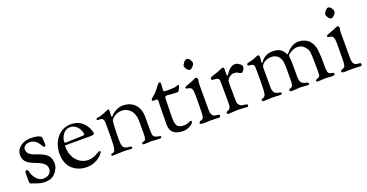

<svg xmlns="http://www.w3.org/2000/svg" viewBox="-32 -1257 3611 1888"><g transform="rotate(-20 1773.5 -313.0)"><path d="M55 -43C55 -18 67 -19 91 -11C106 -6 151 16 203 16C263 16 288 -3 302 -15C331 -41 355 -81 355 -119C355 -197 328 -227 233 -263C185 -281 126 -294 126 -353C126 -383 155 -404 193 -404C283 -404 297 -312 314 -312C328 -312 332 -319 332 -341C332 -352 328 -398 328 -401C328 -408 318 -438 214 -438C136 -438 63 -391 63 -314C63 -170 287 -213 287 -92C287 -35 231 -21 200 -21C138 -21 106 -88 96 -113C87 -136 91 -156 70 -156C63 -156 55 -145 55 -130Z M432 -194C432 -45 536 19 643 19C760 19 820 -67 820 -78C820 -82 815 -87 810 -87C793 -87 750 -42 679 -42C596 -42 510 -111 510 -244C510 -254 510 -255 521 -255H551H778C806 -255 819 -259 819 -273C819 -288 785 -432 635 -432C513 -432 432 -324 432 -194ZM516 -293C516 -328 546 -407 618 -407C697 -407 726 -323 726 -297C726 -288 724 -285 705 -285C688 -285 575 -279 529 -279C518 -279 516 -284 516 -293Z M890 -390C890 -383 895 -379 909 -379H919C942 -379 962 -372 962 -325V-181C962 -152 962 -162 960 -106C956 13 907 -41 907 -10C907 -4 910 0 922 0C931 0 991 -4 1034 -4C1080 -4 1070 0 1107 0C1116 0 1126 -2 1126 -13C1126 -25 1091 -28 1085 -28C1033 -32 1028 -71 1028 -129V-167C1028 -200 1032 -311 1037 -325C1041 -337 1083 -386 1149 -386C1212 -386 1278 -341 1278 -230V-95C1278 -68 1276 -34 1256 -28C1254 -27 1231 -27 1231 -13C1231 -5 1238 0 1251 0C1263 0 1303 -4 1328 -4C1350 -4 1369 1 1410 1C1420 1 1430 -1 1430 -9C1430 -17 1428 -21 1410 -24C1353 -33 1349 -51 1349 -97V-119C1349 -262 1348 -245 1348 -262C1348 -315 1318 -430 1176 -430C1144 -430 1113 -417 1089 -402C1053 -380 1049 -361 1042 -361C1038 -361 1037 -369 1037 -387C1037 -403 1039 -423 1039 -430C1039 -437 1037 -442 1030 -442H1028C1018 -442 983 -420 939 -408C917 -402 890 -403 890 -390Z M1467 -384C1467 -372 1472 -370 1484 -370C1489 -370 1496 -371 1503 -371C1520 -371 1524 -368 1524 -355C1524 -347 1520 -210 1520 -122V-107C1520 -68 1528 10 1655 10C1714 10 1764 -32 1764 -47C1764 -57 1761 -59 1754 -59C1743 -59 1716 -40 1680 -40C1605 -40 1594 -75 1594 -156C1594 -209 1598 -314 1598 -342C1598 -370 1602 -375 1628 -375C1629 -375 1661 -369 1734 -368C1742 -368 1766 -413 1766 -423C1766 -429 1763 -434 1756 -434C1745 -434 1744 -420 1679 -420H1644C1603 -420 1603 -421 1603 -440C1603 -459 1607 -479 1607 -497C1607 -514 1604 -520 1596 -520C1576 -520 1560 -480 1520 -438C1485 -402 1467 -400 1467 -384Z M1818 -381C1818 -377 1823 -373 1828 -371C1850 -363 1886 -377 1886 -294V-206C1886 -33 1884 -39 1845 -26C1836 -23 1830 -14 1830 -7C1830 3 1845 6 1870 6C1887 6 1899 4 1941 4C1979 4 1970 6 2012 6C2017 6 2023 7 2027 7C2043 7 2044 -4 2044 -10C2044 -24 2031 -24 2014 -25C1989 -27 1958 -33 1958 -98V-372C1958 -389 1964 -408 1964 -420C1964 -434 1955 -439 1949 -439C1933 -439 1935 -436 1899 -421C1843 -398 1818 -397 1818 -381ZM1875 -590C1875 -574 1895 -533 1924 -533C1933 -533 1971 -564 1971 -588C1971 -608 1948 -645 1925 -645C1903 -645 1875 -603 1875 -590Z M2083 -380C2083 -366 2093 -364 2102 -364C2106 -364 2110 -363 2113 -363C2158 -363 2163 -344 2163 -326C2163 -307 2165 -326 2165 -135C2165 -56 2164 -35 2128 -26C2117 -23 2115 -17 2115 -9C2115 -2 2115 3 2137 3C2154 3 2187 -2 2241 -2C2264 -2 2294 3 2326 3C2337 3 2338 -6 2338 -13C2338 -28 2312 -26 2287 -30C2264 -34 2240 -54 2240 -84C2240 -101 2238 -83 2238 -189V-293C2238 -314 2273 -355 2312 -355C2360 -355 2365 -331 2388 -331C2391 -331 2422 -346 2422 -387C2422 -392 2419 -404 2401 -416C2381 -429 2375 -435 2354 -435C2289 -435 2257 -354 2249 -354C2243 -354 2241 -355 2241 -397C2241 -407 2242 -416 2242 -424C2242 -434 2238 -444 2229 -444C2228 -444 2220 -442 2215 -440C2133 -401 2083 -404 2083 -380Z M2467 -388C2467 -356 2534 -400 2534 -330C2534 -289 2535 -247 2535 -208C2535 -137 2533 -77 2527 -56C2513 -13 2481 -33 2481 -12C2481 -5 2482 3 2505 3C2520 3 2544 0 2584 0C2627 0 2653 3 2668 3C2689 3 2689 -1 2689 -12C2689 -35 2605 0 2605 -104V-292V-306C2605 -345 2657 -379 2713 -379C2778 -379 2815 -331 2815 -262C2815 -256 2817 -262 2817 -199C2817 -91 2816 -104 2816 -90C2816 -32 2800 -30 2793 -28C2773 -20 2770 -17 2770 -8C2770 2 2785 5 2792 5C2801 5 2865 0 2883 0C2912 0 2939 5 2956 5C2962 5 2975 5 2975 -6C2975 -9 2972 -20 2957 -22C2896 -31 2888 -62 2888 -117V-202C2888 -304 2882 -316 2882 -329C2882 -338 2935 -383 2985 -383C3015 -383 3043 -372 3060 -352C3092 -313 3098 -325 3098 -104V-88C3098 -68 3097 -50 3094 -42C3086 -23 3048 -26 3048 -6C3048 2 3061 4 3072 4C3093 4 3116 0 3144 0C3164 0 3197 4 3210 4C3221 4 3243 4 3243 -11C3243 -28 3213 -28 3205 -30C3179 -38 3177 -68 3177 -121V-153C3177 -188 3176 -231 3171 -280C3163 -357 3116 -430 3012 -430C2930 -430 2882 -348 2875 -348C2865 -348 2855 -427 2747 -427C2645 -427 2619 -355 2612 -355C2606 -355 2606 -361 2606 -367C2606 -375 2611 -397 2611 -409C2611 -425 2608 -438 2599 -438C2582 -438 2576 -432 2555 -423C2512 -404 2467 -409 2467 -388Z M3299 -381C3299 -377 3304 -373 3309 -371C3331 -363 3367 -377 3367 -294V-206C3367 -33 3365 -39 3326 -26C3317 -23 3311 -14 3311 -7C3311 3 3326 6 3351 6C3368 6 3380 4 3422 4C3460 4 3451 6 3493 6C3498 6 3504 7 3508 7C3524 7 3525 -4 3525 -10C3525 -24 3512 -24 3495 -25C3470 -27 3439 -33 3439 -98V-372C3439 -389 3445 -408 3445 -420C3445 -434 3436 -439 3430 -439C3414 -439 3416 -436 3380 -421C3324 -398 3299 -397 3299 -381ZM3356 -590C3356 -574 3376 -533 3405 -533C3414 -533 3452 -564 3452 -588C3452 -608 3429 -645 3406 -645C3384 -645 3356 -603 3356 -590Z"/></g></svg>

Font: OFL Sorts Mill Goudy
Style: Regular
Weight: 500
Version: Version 003.000